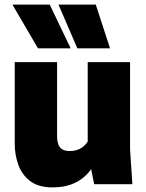

<svg xmlns="http://www.w3.org/2000/svg" viewBox="-20 -800 635 834"><path d="M209 14Q147 14 111 -13.5Q75 -41 59.5 -84.5Q44 -128 44 -175V-530H228V-205Q228 -193 231.5 -178.5Q235 -164 246.5 -154Q258 -144 284 -144Q334 -144 361 -185V-530H545V-150L555 0H389L376 -65Q319 14 209 14ZM87 -590ZM145 -590 34 -780H196L287 -590ZM316 -590 234 -780H396L458 -590Z"/></svg>

Font: Tanohe Sans ExtraBold
Style: Regular
Weight: 800
Designer: Village Type and Design LLC & Cristiano Sobral
Foundry: Cooper Hewitt Smithsonian Design Museum
Version: Version 1.00;September 29, 2021;FontCreator 13.0.0.2655 64-b